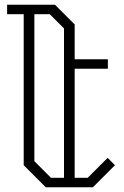

<svg xmlns="http://www.w3.org/2000/svg" viewBox="-20 -790 525 810"><path d="M465 -93 372 0H173L80 -93V-730H10V-770H212L295 -687V-540H435V-500H295V-40H350L434 -124ZM195 -40H250V-670L190 -730H125V-110Z"/></svg>

Font: Kumar One Outline
Style: Regular
Weight: 400
Designer: Parimal Parmar
Foundry: Indian Type Foundry
Version: Version 1.000;PS 1.000;hotconv 1.0.88;makeotf.lib2.5.647800